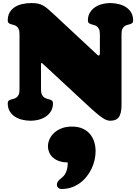

<svg xmlns="http://www.w3.org/2000/svg" viewBox="-20 -798 924 1269"><path d="M260.3 -378.9Q256.8 -381.3 254.9 -381.3Q250.5 -381.3 250.5 -376.5Q250.5 -375 251 -374V-207Q251 -185.1 256.8 -172.9Q262.7 -160.6 271.5 -154.3Q280.3 -147.9 290.5 -145.5Q300.8 -143.1 309.6 -140.1Q318.4 -137.2 324.2 -132.1Q330.1 -127 330.1 -115.2Q330.1 -85 316.7 -63Q303.2 -41 282.2 -27.1Q261.2 -13.2 235.1 -6.6Q209 0 184.1 0Q154.8 0 127.2 -6.6Q99.6 -13.2 78.4 -27.1Q57.1 -41 44.2 -63Q31.2 -85 31.2 -115.2Q31.2 -127 37.1 -132.1Q43 -137.2 51.5 -139.9Q60.1 -142.6 70.1 -145Q80.1 -147.5 88.6 -153.6Q97.2 -159.7 103 -171.4Q108.9 -183.1 108.9 -205.1V-573.2Q108.9 -594.7 103 -606.7Q97.2 -618.7 88.6 -624.8Q80.1 -630.9 70.1 -633.3Q60.1 -635.7 51.5 -638.4Q43 -641.1 37.1 -646.2Q31.2 -651.4 31.2 -663.1Q31.2 -693.4 43.5 -715.1Q55.7 -736.8 76.9 -750.7Q98.1 -764.6 127 -771.2Q155.8 -777.8 189 -777.8Q214.4 -777.8 232.7 -773.7Q251 -769.5 267.3 -760Q283.7 -750.5 301.8 -734.4Q319.8 -718.3 345.2 -694.8L625 -434.1Q626 -433.1 627.7 -432.1Q629.4 -431.2 631.8 -431.2Q634.8 -431.2 637.5 -433.8Q640.1 -436.5 640.1 -444.8V-570.8Q640.1 -593.3 634.3 -605.5Q628.4 -617.7 619.6 -624Q610.8 -630.4 600.6 -632.8Q590.3 -635.3 581.5 -638.2Q572.8 -641.1 566.9 -646.2Q561 -651.4 561 -663.1Q561 -693.4 574.5 -715.1Q587.9 -736.8 608.9 -750.7Q629.9 -764.6 656 -771.2Q682.1 -777.8 707 -777.8Q736.3 -777.8 763.9 -771.2Q791.5 -764.6 812.7 -750.7Q834 -736.8 846.9 -715.1Q859.9 -693.4 859.9 -663.1Q859.9 -651.4 854.2 -646.2Q848.6 -641.1 840.1 -638.4Q831.5 -635.7 821.5 -633.3Q811.5 -630.9 803 -624.8Q794.4 -618.7 788.8 -606.7Q783.2 -594.7 783.2 -573.2V-105Q783.2 -72.8 777.8 -52.2Q772.5 -31.7 762.5 -20.3Q752.4 -8.8 738.5 -4.4Q724.6 0 708 0Q696.3 0 683.6 -4.9Q670.9 -9.8 656.7 -19.3Q642.6 -28.8 625.5 -43Q608.4 -57.1 587.9 -75.2ZM427.7 275.4Q394.5 275.4 369.9 266.4Q345.2 257.3 329.1 242.4Q313 227.5 304.9 208.5Q296.9 189.5 296.9 169.4Q296.9 146 307.1 122.6Q317.4 99.1 337.6 80.3Q357.9 61.5 387.5 50Q417 38.6 455.6 38.6Q496.1 38.6 525.6 51.8Q555.2 64.9 574.2 87.4Q593.3 109.9 602.5 139.2Q611.8 168.5 611.8 201.2Q611.8 230 605 260Q598.1 290 585 317.6Q571.8 345.2 552.2 369.6Q532.7 394 507.8 412.1Q482.9 430.2 452.4 440.7Q421.9 451.2 386.7 451.2Q374 451.2 365 443.1Q356 435.1 356 424.3Q356 411.6 361.3 403.6Q366.7 395.5 374.5 388.4Q382.3 381.3 391.8 373.8Q401.4 366.2 409.2 354Q417 341.8 422.4 323Q427.7 304.2 427.7 275.4Z"/></svg>

Font: Corben
Style: Bold
Weight: 700
Designer: vernon adams
Foundry: vernon adams
Version: Version 1.101; ttfautohint (v1.6)